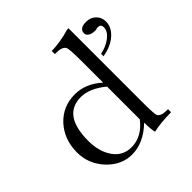

<svg xmlns="http://www.w3.org/2000/svg" viewBox="-177 -816 962 962"><g transform="rotate(-45 303.5 -335.5)"><path d="M376 -514Q376 -596 369 -609Q358 -629 316 -629H306V-651Q367 -652 435 -672H446V-148Q446 -62 452 -52Q462 -33 505 -33H512V-12L505 -11Q440 -11 386 1Q380 -27 380 -60V-70Q306 1 224 1Q152 1 95 -57Q36 -119 36 -202Q36 -293 92 -355Q149 -416 234 -416Q311 -416 376 -357ZM471 -449V-466Q516 -476 545.5 -499.5Q575 -523 575 -550Q575 -572 555 -572Q549 -572 546 -572L539 -569H530Q510 -569 496.5 -577.5Q483 -586 483 -599Q483 -633 531 -633Q562 -633 582.5 -613Q603 -593 603 -563Q603 -523 567 -491Q531 -459 471 -449ZM376 -329Q308 -385 246 -385Q117 -385 117 -203Q117 -127 152 -77Q187 -27 248 -27Q322 -27 376 -97Z"/></g></svg>

Font: New Athena Unicode
Style: Regular
Weight: 400
Designer: J. Rusten 1997; rev. by R. Hancock 2001, 2002, rev. by D. Mastronarde 2002-2021
Foundry: GreekKeys New Athena Unicode
Version: Version 5.008